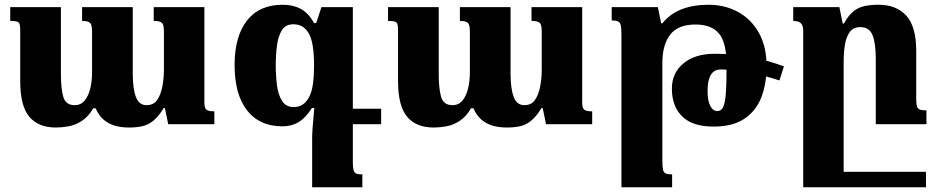

<svg xmlns="http://www.w3.org/2000/svg" viewBox="-20 -522 3935 807"><path d="M626 -492H839V-91Q839 -78 842 -69.5Q845 -61 854 -57.5Q863 -54 881 -54V0H687L673 -68H668Q647 -33 625 -15Q603 3 578 8.5Q553 14 522 14Q489 14 462 6Q435 -2 414.5 -20Q394 -38 382 -67H372Q351 -31 323.5 -13.5Q296 4 268 9Q240 14 215 14Q141 14 103 -31.5Q65 -77 65 -181V-395Q65 -412 62.5 -420.5Q60 -429 51 -431.5Q42 -434 23 -434V-492H236V-212Q236 -150 246 -115Q256 -80 294 -80Q320 -80 336 -99.5Q352 -119 359.5 -150.5Q367 -182 367 -219V-388Q367 -406 364 -416Q361 -426 352 -430Q343 -434 325 -434V-492H538V-212Q538 -150 551 -115Q564 -80 596 -80Q625 -80 640 -101Q655 -122 662 -156.5Q669 -191 669 -231V-388Q669 -405 666.5 -415Q664 -425 655 -429.5Q646 -434 626 -434Z M1331 -492H1463V162Q1463 182 1466 193Q1469 204 1477.5 207.5Q1486 211 1503 211V265H1292V59Q1292 41 1294 14Q1296 -13 1301 -68H1291Q1265 -27 1235.5 -9Q1206 9 1167 9Q1071 9 1018.5 -58Q966 -125 966 -249Q966 -369 1018 -435.5Q1070 -502 1168 -502Q1212 -502 1244.5 -484.5Q1277 -467 1300 -425H1309ZM1214 -72Q1237 -72 1253 -83Q1269 -94 1280 -115.5Q1291 -137 1295.5 -170Q1300 -203 1300 -247Q1300 -343 1278 -381.5Q1256 -420 1213 -420Q1180 -420 1164.5 -394.5Q1149 -369 1144 -329.5Q1139 -290 1139 -248Q1139 -205 1144 -164.5Q1149 -124 1165.5 -98Q1182 -72 1214 -72ZM1418 0V-65H1582V0Z M2214 -492H2427V-91Q2427 -78 2430 -69.5Q2433 -61 2442 -57.5Q2451 -54 2469 -54V0H2275L2261 -68H2256Q2235 -33 2213 -15Q2191 3 2166 8.5Q2141 14 2110 14Q2077 14 2050 6Q2023 -2 2002.5 -20Q1982 -38 1970 -67H1960Q1939 -31 1911.5 -13.5Q1884 4 1856 9Q1828 14 1803 14Q1729 14 1691 -31.5Q1653 -77 1653 -181V-395Q1653 -412 1650.5 -420.5Q1648 -429 1639 -431.5Q1630 -434 1611 -434V-492H1824V-212Q1824 -150 1834 -115Q1844 -80 1882 -80Q1908 -80 1924 -99.5Q1940 -119 1947.5 -150.5Q1955 -182 1955 -219V-388Q1955 -406 1952 -416Q1949 -426 1940 -430Q1931 -434 1913 -434V-492H2126V-212Q2126 -150 2139 -115Q2152 -80 2184 -80Q2213 -80 2228 -101Q2243 -122 2250 -156.5Q2257 -191 2257 -231V-388Q2257 -405 2254.5 -415Q2252 -425 2243 -429.5Q2234 -434 2214 -434Z M2592 265V-375Q2592 -401 2589.5 -414Q2587 -427 2578.5 -431.5Q2570 -436 2551 -436V-492H2745L2759 -424H2764Q2796 -464 2845 -483Q2894 -502 2957 -502Q3028 -502 3083.5 -471Q3139 -440 3170.5 -382.5Q3202 -325 3202 -244Q3202 -170 3180 -113Q3158 -56 3109 -23Q3060 10 2979 10Q2891 10 2847.5 -32.5Q2804 -75 2804 -150Q2804 -215 2852.5 -255.5Q2901 -296 2984 -296Q3063 -296 3135.5 -282Q3208 -268 3275 -243L3256 -184Q3189 -206 3122 -218Q3055 -230 3009 -230Q2981 -230 2967.5 -207Q2954 -184 2954 -140Q2954 -98 2965.5 -76.5Q2977 -55 2995 -55Q3010 -55 3018.5 -70Q3027 -85 3030.5 -126.5Q3034 -168 3034 -247Q3034 -342 3002.5 -380.5Q2971 -419 2903 -419Q2830 -419 2797 -376.5Q2764 -334 2764 -257V152Q2764 177 2766.5 190Q2769 203 2778 207Q2787 211 2805 211V265Z M3831 -106Q3831 -87 3833.5 -76.5Q3836 -66 3845.5 -62Q3855 -58 3874 -58V0H3661V-275Q3661 -340 3647.5 -374Q3634 -408 3596 -408Q3567 -408 3552 -388Q3537 -368 3531.5 -335Q3526 -302 3526 -261V265H3356V-390Q3356 -408 3351.5 -417Q3347 -426 3337.5 -430Q3328 -434 3314 -434V-492H3508L3522 -423H3527Q3547 -459 3568.5 -475.5Q3590 -492 3616 -497Q3642 -502 3673 -502Q3747 -502 3789 -456.5Q3831 -411 3831 -308ZM3366 265V200H3872V265Z"/></svg>

Font: Noto Serif Armenian ExtraBold
Style: Regular
Weight: 800
Version: Version 2.007